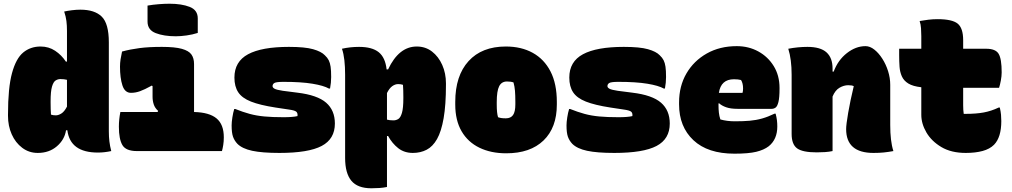

<svg xmlns="http://www.w3.org/2000/svg" viewBox="-20 -812 5440 1032"><path d="M198 -562Q242 -562 276.5 -539Q311 -516 334 -481H340V-646Q340 -675 337 -699Q334 -723 325 -750Q343 -754 366.5 -757Q390 -760 412 -760Q489 -760 527 -722.5Q565 -685 565 -584V-106Q565 -77 568 -52Q571 -27 578 0Q559 4 541.5 6Q524 8 506 8Q357 8 342 -112H335Q327 -61 285.5 -25.5Q244 10 183 10Q136 10 99.5 -17.5Q63 -45 43 -90Q23 -135 23 -189V-197Q23 -340 44.5 -419Q66 -498 105 -530Q144 -562 198 -562ZM254 -196Q265 -192 280 -192Q294 -192 310 -202Q326 -212 340 -239V-383Q324 -387 305 -387Q291 -387 279 -379.5Q267 -372 259.5 -346.5Q252 -321 252 -268V-261Q252 -242 252.5 -226Q253 -210 254 -196Z M627 -210H827L830 -216Q813 -231 806.5 -250.5Q800 -270 800 -292V-349L796 -352Q756 -330 732 -321.5Q708 -313 684 -313Q651 -313 638 -353Q625 -393 625 -454Q625 -473 628 -493Q631 -513 636 -535Q680 -547 730 -553.5Q780 -560 850 -560Q920 -560 957.5 -549.5Q995 -539 1009 -519Q1023 -499 1023 -468V-210Q1105 -208 1144 -175.5Q1183 -143 1183 -74Q1183 -52 1180 -33Q1177 -14 1173 0H716Q657 0 638 -32Q619 -64 619 -131Q619 -151 621 -170.5Q623 -190 627 -210ZM773 -782Q802 -787 833.5 -789.5Q865 -792 891 -792Q956 -792 999.5 -775Q1043 -758 1043 -713V-635Q1015 -626 983 -621.5Q951 -617 925 -617Q861 -617 817 -634Q773 -651 773 -696Z M1504 -182Q1554 -182 1579 -188Q1581 -205 1572 -212Q1563 -219 1534 -223L1461 -234Q1377 -247 1329 -266Q1281 -285 1260.5 -316Q1240 -347 1240 -395Q1240 -481 1313.5 -520.5Q1387 -560 1533 -560Q1619 -560 1663 -547.5Q1707 -535 1726 -515Q1740 -502 1747 -488Q1754 -474 1757 -453.5Q1760 -433 1760 -398Q1760 -368 1754 -336H1748Q1720 -352 1659.5 -362Q1599 -372 1504 -372Q1465 -372 1455 -366Q1445 -360 1445 -349Q1445 -341 1456 -335Q1467 -329 1500 -324L1578 -314Q1686 -301 1733 -260Q1780 -219 1780 -148Q1780 -65 1709 -27.5Q1638 10 1482 10Q1389 10 1335.5 -1.5Q1282 -13 1256 -39Q1240 -56 1232.5 -77Q1225 -98 1225 -138Q1225 -155 1229 -181Q1233 -207 1239 -226H1245Q1285 -210 1321.5 -200Q1358 -190 1401 -186Q1444 -182 1504 -182Z M1818 -550Q1840 -555 1863 -557.5Q1886 -560 1910 -560Q1980 -560 2015.5 -531.5Q2051 -503 2058 -439H2066Q2124 -562 2220 -562Q2267 -562 2302 -535Q2337 -508 2357 -463Q2377 -418 2377 -364V-356Q2377 -248 2364.5 -176.5Q2352 -105 2329 -64.5Q2306 -24 2273 -7Q2240 10 2199 10Q2153 10 2120.5 -15.5Q2088 -41 2066 -81H2060V193Q2041 197 2020 198.5Q1999 200 1976 200Q1902 200 1868.5 159.5Q1835 119 1835 37V-410Q1835 -453 1831 -488.5Q1827 -524 1818 -550ZM2120 -360Q2104 -360 2088.5 -349Q2073 -338 2060 -312V-169Q2067 -167 2076 -166Q2085 -165 2095 -165Q2109 -165 2121 -172.5Q2133 -180 2140.5 -205.5Q2148 -231 2148 -284V-291Q2148 -310 2147.5 -326Q2147 -342 2146 -356Q2135 -360 2120 -360Z M2699 -562Q2782 -562 2843.5 -528Q2905 -494 2939 -428Q2973 -362 2973 -264V-250Q2973 -126 2901.5 -57Q2830 12 2701 12Q2619 12 2557 -18Q2495 -48 2461 -106.5Q2427 -165 2427 -250V-264Q2427 -405 2498.5 -483.5Q2570 -562 2699 -562ZM2705 -374Q2676 -374 2663 -348.5Q2650 -323 2650 -263V-250Q2650 -204 2657 -182Q2665 -179 2674.5 -177.5Q2684 -176 2699 -176Q2725 -176 2737.5 -193.5Q2750 -211 2750 -251V-264Q2750 -300 2748 -324Q2746 -348 2740 -369Q2726 -374 2705 -374Z M3304 -182Q3354 -182 3379 -188Q3381 -205 3372 -212Q3363 -219 3334 -223L3261 -234Q3177 -247 3129 -266Q3081 -285 3060.5 -316Q3040 -347 3040 -395Q3040 -481 3113.5 -520.5Q3187 -560 3333 -560Q3419 -560 3463 -547.5Q3507 -535 3526 -515Q3540 -502 3547 -488Q3554 -474 3557 -453.5Q3560 -433 3560 -398Q3560 -368 3554 -336H3548Q3520 -352 3459.5 -362Q3399 -372 3304 -372Q3265 -372 3255 -366Q3245 -360 3245 -349Q3245 -341 3256 -335Q3267 -329 3300 -324L3378 -314Q3486 -301 3533 -260Q3580 -219 3580 -148Q3580 -65 3509 -27.5Q3438 10 3282 10Q3189 10 3135.5 -1.5Q3082 -13 3056 -39Q3040 -56 3032.5 -77Q3025 -98 3025 -138Q3025 -155 3029 -181Q3033 -207 3039 -226H3045Q3085 -210 3121.5 -200Q3158 -190 3201 -186Q3244 -182 3304 -182Z M3940 -564Q4004 -564 4056 -535.5Q4108 -507 4139 -456.5Q4170 -406 4170 -339V-336Q4170 -287 4164 -263.5Q4158 -240 4148.5 -233.5Q4139 -227 4128 -227H3944Q3907 -227 3883 -235.5Q3859 -244 3845 -257L3842 -256V-244Q3842 -225 3844 -206.5Q3846 -188 3852 -170Q3888 -160 3930 -160Q3975 -160 4009.5 -163Q4044 -166 4076 -175Q4108 -184 4143 -201H4149Q4154 -182 4156 -166Q4158 -150 4158 -132Q4158 -63 4112 -26Q4086 -6 4044.5 4Q4003 14 3928 14Q3784 14 3707 -58.5Q3630 -131 3630 -251V-261Q3630 -349 3669.5 -417Q3709 -485 3779 -524.5Q3849 -564 3940 -564ZM3925 -386Q3855 -386 3844 -313H3971Q3974 -322 3974 -336Q3974 -365 3963 -382Q3947 -386 3925 -386Z M4455 0Q4436 4 4414.5 5.5Q4393 7 4370 7Q4294 7 4264.5 -14.5Q4235 -36 4235 -92V-410Q4235 -493 4217 -550Q4243 -555 4269 -557.5Q4295 -560 4320 -560Q4390 -560 4422.5 -530.5Q4455 -501 4455 -444V-427H4461Q4484 -489 4532 -526.5Q4580 -564 4632 -564Q4656 -564 4679.5 -545.5Q4703 -527 4722.5 -496.5Q4742 -466 4753.5 -429.5Q4765 -393 4765 -356V-140Q4765 -98 4769 -63Q4773 -28 4782 0Q4755 5 4730.5 7.5Q4706 10 4675 10Q4528 10 4528 -118Q4528 -142 4539 -206Q4550 -270 4569 -349Q4559 -354 4539 -354Q4516 -354 4492.5 -340.5Q4469 -327 4455 -293Z M4813 -550H4932V-618Q4932 -638 4930.5 -660Q4929 -682 4923 -699Q4945 -703 4969.5 -706Q4994 -709 5019 -709Q5098 -709 5127.5 -685Q5157 -661 5157 -596V-550H5281Q5331 -550 5347.5 -523Q5364 -496 5364 -423Q5364 -403 5359.5 -379Q5355 -355 5350 -340H5157V-246Q5157 -220 5160 -200H5171Q5227 -200 5267.5 -207.5Q5308 -215 5348 -234H5354Q5359 -212 5360.5 -195Q5362 -178 5362 -161Q5362 -74 5323 -34Q5300 -11 5261.5 -0.5Q5223 10 5171 10Q5093 10 5040 -21.5Q4987 -53 4959.5 -100Q4932 -147 4932 -195V-343Q4887 -348 4862.5 -363Q4838 -378 4827.5 -401.5Q4817 -425 4815 -453.5Q4813 -482 4813 -515Z"/></svg>

Font: Recursive Mn Csl St XBk
Style: Regular
Weight: 1000
Monospace: yes
Version: Version 1.079;hotconv 1.0.112;makeotfexe 2.5.65598; ttfautoh